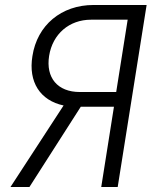

<svg xmlns="http://www.w3.org/2000/svg" viewBox="-20 -750 640 770"><path d="M22 0H98L304 -322H437L386 0H452L568 -730H355C226 -730 129 -649 110 -525C93 -421 141 -347 235 -327ZM300 -381C211 -381 163 -438 177 -526C191 -614 258 -671 345 -671H492L446 -381Z"/></svg>

Font: JetBrains Mono ExtraLight
Style: Italic
Weight: 240
Italic angle: -9°
Monospace: yes
Designer: Philipp Nurullin, Konstantin Bulenkov
Foundry: JetBrains
Version: Version 2.305